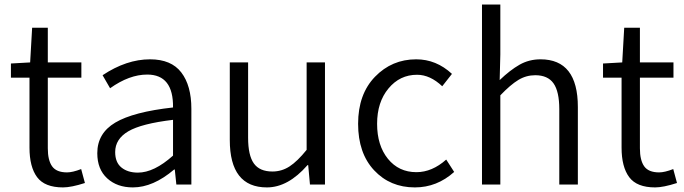

<svg xmlns="http://www.w3.org/2000/svg" viewBox="-20 -816 3026 849"><path d="M258.8 12.7Q177.7 12.7 144 -32.7Q110.4 -78.1 110.4 -163.1V-472.7H28.3V-535.2L113.3 -540L122.1 -693.4H191.4V-540H339.8V-472.7H191.4V-160.2Q191.4 -107.4 210.4 -80.6Q229.5 -53.7 276.4 -53.7Q300.8 -53.7 338.9 -68.4L355.5 -6.8Q294.9 12.7 258.8 12.7Z M567.4 12.7Q498 12.7 454.1 -27.3Q410.2 -67.4 410.2 -138.7Q410.2 -226.6 489.7 -273.9Q569.3 -321.3 745.1 -340.8Q747.1 -486.3 630.9 -486.3Q551.8 -486.3 466.8 -425.8L433.6 -483.4Q539.1 -553.7 643.6 -553.7Q737.3 -553.7 781.7 -495.6Q826.2 -437.5 826.2 -335V0H759.8L752.9 -66.4H750Q657.2 12.7 567.4 12.7ZM589.8 -52.7Q661.1 -52.7 745.1 -127.9V-286.1Q605.5 -269.5 547.4 -235.4Q489.3 -201.2 489.3 -143.6Q489.3 -97.7 517.1 -75.2Q544.9 -52.7 589.8 -52.7Z M1160.2 12.7Q996.1 12.7 996.1 -197.3V-540H1077.1V-207Q1077.1 -128.9 1102.5 -93.3Q1127.9 -57.6 1184.6 -57.6Q1225.6 -57.6 1260.3 -80.1Q1294.9 -102.5 1335.9 -153.3V-540H1417V0H1350.6L1342.8 -85.9H1339.8Q1253.9 12.7 1160.2 12.7Z M1814.5 12.7Q1705.1 12.7 1634.3 -63Q1563.5 -138.7 1563.5 -268.6Q1563.5 -399.4 1638.2 -476.6Q1712.9 -553.7 1820.3 -553.7Q1909.2 -553.7 1978.5 -489.3L1935.5 -434.6Q1881.8 -485.4 1824.2 -485.4Q1748 -485.4 1697.8 -424.8Q1647.5 -364.3 1647.5 -268.6Q1647.5 -172.9 1695.3 -113.8Q1743.2 -54.7 1821.3 -54.7Q1890.6 -54.7 1953.1 -110.4L1988.3 -55.7Q1912.1 12.7 1814.5 12.7Z M2111.3 0V-795.9H2192.4V-575.2L2189.5 -461.9Q2235.4 -505.9 2277.3 -529.8Q2319.3 -553.7 2370.1 -553.7Q2535.2 -553.7 2535.2 -342.8V0H2453.1V-333Q2453.1 -411.1 2427.7 -447.3Q2402.3 -483.4 2346.7 -483.4Q2306.6 -483.4 2272 -462.4Q2237.3 -441.4 2192.4 -394.5V0Z M2877 12.7Q2795.9 12.7 2762.2 -32.7Q2728.5 -78.1 2728.5 -163.1V-472.7H2646.5V-535.2L2731.4 -540L2740.2 -693.4H2809.6V-540H2958V-472.7H2809.6V-160.2Q2809.6 -107.4 2828.6 -80.6Q2847.7 -53.7 2894.5 -53.7Q2918.9 -53.7 2957 -68.4L2973.6 -6.8Q2913.1 12.7 2877 12.7Z"/></svg>

Font: Gen Shin Gothic Normal
Style: Regular
Weight: 300
Designer: [Source Han Sans]
Ryoko NISHIZUKA  (kana & ideographs); Paul D. Hunt (Latin, Greek & Cyrillic); Wenlong ZHANG  (bopomofo
Version: Version 1.002.20150607